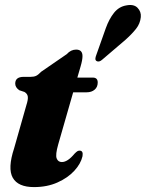

<svg xmlns="http://www.w3.org/2000/svg" viewBox="-20 -752 594 782"><path d="M79.5 -377.5 58.5 -384.5Q42 -396 42 -411.5Q42 -439 76.5 -439H104.5Q118 -439 126.8 -443Q135.5 -447 148 -460L252 -531.5Q268.5 -550 290 -550Q316 -550 316 -523.5Q316 -516 314.2 -506Q312.5 -496 308 -480.5L295 -436H358Q378 -436 378 -416Q378 -397.5 365.5 -386.8Q353 -376 332.5 -376H278L217 -163.5Q205 -121.5 210.8 -106.8Q216.5 -92 232 -92Q255.5 -92 283.5 -126Q291 -133.5 295 -136Q299 -138.5 304 -138.5Q320 -138.5 316 -115.5Q309 -85 282.5 -56.2Q256 -27.5 214 -8.8Q172 10 118.5 10Q53.5 10 32 -28Q10.5 -66 37.5 -148L87.5 -324Q95 -347 93.2 -358.8Q91.5 -370.5 79.5 -377.5ZM411 -637.5Q424.5 -675 444.5 -700Q464.5 -725 494.5 -730Q525 -736 540.2 -720.2Q555.5 -704.5 553.5 -682.5Q551 -656 534 -634.5Q517 -613 490 -589L397.5 -510Q383.5 -497 373 -503.5Q368 -507 368.5 -513.5Q369 -520 372 -527.5Z"/></svg>

Font: Fraunces 144pt S050 Black
Style: Italic
Weight: 900
Italic angle: -16°
Version: Version 1.000; ttfautohint (v1.8.3)